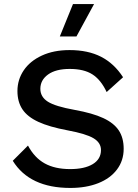

<svg xmlns="http://www.w3.org/2000/svg" viewBox="-20 -917 682 947"><path d="M587 -536 506 -463Q478 -523 436 -550Q394 -577 324 -577Q255 -577 217 -549.5Q179 -522 179 -479Q179 -439 216 -415.5Q253 -392 348 -375Q437 -359 489.5 -334.5Q542 -310 566 -273.5Q590 -237 590 -183Q590 -125 557 -81Q524 -37 464.5 -13.5Q405 10 327 10Q126 10 43 -124L118 -199Q150 -139 200.5 -111Q251 -83 326 -83Q397 -83 437.5 -107.5Q478 -132 478 -177Q478 -213 441.5 -235Q405 -257 314 -274Q223 -291 169 -316Q115 -341 90.5 -378Q66 -415 66 -468Q66 -524 97 -570Q128 -616 186.5 -643Q245 -670 323 -670Q414 -670 478.5 -637Q543 -604 587 -536ZM444 -897 357 -737H275L340 -897Z"/></svg>

Font: Work Sans Medium
Style: Regular
Weight: 500
Designer: Wei Huang
Foundry: Wei Huang
Version: Version 1.500